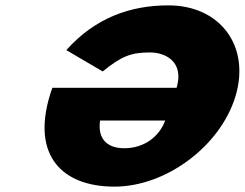

<svg xmlns="http://www.w3.org/2000/svg" viewBox="-20 -682 916 719"><path d="M176.3 -353.1C172.8 -345.6 168.7 -331.9 166.1 -323.1C99.1 -98.1 213.6 16.9 408.6 16.9C602.3 16.9 806.5 -135.6 862.3 -323.1C917.8 -509.4 804.5 -661.9 610.7 -661.9C468.2 -661.9 336.9 -615.6 228.3 -494.4L364.5 -414.4C435.4 -471.9 470.7 -485.6 542 -485.6C598.2 -485.6 670.7 -451.9 641.3 -353.1ZM598.5 -230.6C577.3 -171.9 521.4 -126.9 445.2 -126.9C380.2 -126.9 344.7 -163.1 354.8 -230.6Z"/></svg>

Font: Hussar
Style: BdOblThree
Weight: 700
Foundry: Cannot Into Space Fonts
Version: Version 2.00